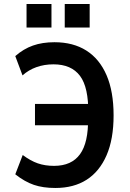

<svg xmlns="http://www.w3.org/2000/svg" viewBox="-20 -925 649 955"><path d="M255 10Q194 10 148.5 -5.5Q103 -21 56 -58L93 -154Q132 -125 168 -112.5Q204 -100 249 -100Q336 -100 378 -158Q420 -216 418 -337L440 -302H154V-408H442L419 -360Q421 -490 378 -547.5Q335 -605 246 -605Q200 -605 161 -591Q122 -577 92 -550L56 -646Q97 -682 144 -698.5Q191 -715 251 -715Q344 -715 409.5 -673.5Q475 -632 510 -551Q545 -470 545 -351Q545 -233 510 -152.5Q475 -72 411 -31Q347 10 255 10ZM302 -788V-905H426V-788ZM112 -788V-905H236V-788Z"/></svg>

Font: Nunito Sans 7pt Condensed
Style: Bold
Weight: 700
Width: 3
Designer: Vernon Adams
Foundry: Vernon Adams
Version: Version 3.101;gftools[0.9.27]